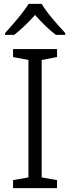

<svg xmlns="http://www.w3.org/2000/svg" viewBox="-20 -966 360 986"><path d="M273 0H47V-41L126 -55V-658L47 -673V-714H273V-673L194 -658V-55L273 -41ZM194 -946Q206 -925 227.5 -897.5Q249 -870 273 -843Q297 -816 315 -796V-787H267Q240 -807 212.5 -834Q185 -861 160 -889Q135 -861 107.5 -834.5Q80 -808 53 -787H6V-796Q25 -817 48 -843.5Q71 -870 92.5 -897.5Q114 -925 127 -946Z"/></svg>

Font: Noto Sans Oriya Light
Style: Regular
Weight: 300
Version: Version 2.003